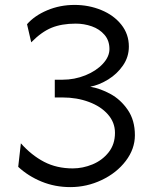

<svg xmlns="http://www.w3.org/2000/svg" viewBox="-20 -745 620 777"><path d="M422.9 -546.4Q422.9 -581.1 402.8 -604.2Q382.8 -627.4 351.6 -638.4Q320.3 -649.4 286.6 -649.4Q229.5 -649.4 188.5 -632.6Q147.5 -615.7 106.4 -573.7L89.4 -647Q119.6 -681.6 171.1 -703.4Q222.7 -725.1 281.7 -725.1Q339.4 -725.1 389.9 -704.3Q440.4 -683.6 470.9 -645.3Q501.5 -606.9 501.5 -556.6Q501.5 -514.6 477.8 -480.2Q454.1 -445.8 418.2 -423.6Q382.3 -401.4 345.2 -394Q385.7 -387.2 427 -364.7Q468.3 -342.3 497.1 -300.3Q525.9 -258.3 525.9 -197.8Q525.9 -142.1 488.8 -93.5Q451.7 -44.9 391.4 -16.4Q331.1 12.2 264.6 12.2Q202.6 12.2 148.4 -10Q94.2 -32.2 53.7 -69.8L64.5 -165Q107.4 -116.7 158.4 -90.1Q209.5 -63.5 274.4 -63.5Q314.9 -63.5 354.5 -79.8Q394 -96.2 419.7 -128.7Q445.3 -161.1 445.3 -207.5Q445.3 -249.5 416.7 -282Q388.2 -314.5 339.6 -332.5Q291 -350.6 232.9 -350.6H201.7V-422.4H232.9Q281.7 -422.4 325.7 -440.2Q369.6 -458 396.2 -486.8Q422.9 -515.6 422.9 -546.4Z"/></svg>

Font: Lesson One Light
Style: Regular
Weight: 300
Designer: But Ko, Victor Gaultney, Annie Olsen, Julie Remington, Don Collingsworth, Eric Hays, Becca Hirsbrunner
Version: Version 1.100